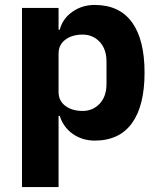

<svg xmlns="http://www.w3.org/2000/svg" viewBox="-20 -557 648 777"><path d="M69 -525H217V-437H222Q233 -481 272.5 -509Q312 -537 363 -537Q463 -537 514 -467Q565 -397 565 -263Q565 -129 514 -58.5Q463 12 363 12Q337 12 314 4.5Q291 -3 272.5 -16.5Q254 -30 241 -48.5Q228 -67 222 -88H217V200H69ZM314 -108Q356 -108 383.5 -137.5Q411 -167 411 -217V-308Q411 -358 383.5 -387.5Q356 -417 314 -417Q272 -417 244.5 -396.5Q217 -376 217 -340V-185Q217 -149 244.5 -128.5Q272 -108 314 -108Z"/></svg>

Font: IBM Plex Arabic
Style: Bold
Weight: 700
Designer: Mike Abbink, Paul van der Laan, Pieter van Rosmalen, Wael Morcos, Khajak Apelian
Foundry: Bold Monday
Version: Version 1.0